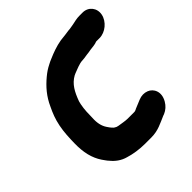

<svg xmlns="http://www.w3.org/2000/svg" viewBox="-253 -991 1424 1424"><g transform="rotate(-45 459.0 -279.0)"><path d="M826.1 -787H793.1C761.5 -787 740.5 -780.2 713.7 -775C694.4 -772.9 677.6 -767 658.1 -767C644.5 -765.7 630.5 -763.7 615.9 -761C612.5 -760.3 609.4 -760 606.7 -760C550.6 -756.5 501 -741.1 454.3 -723C430.8 -712.3 404.9 -703.9 382 -691C350.5 -675.4 327.9 -660.1 301.4 -638C245.9 -591.8 197.4 -537 164.2 -462C141.4 -415 124.2 -371.9 112.9 -315C100.9 -255.1 99.6 -199.3 98.1 -146C95.9 -49.2 113.7 23.3 154.2 84L169.8 106C176 115.3 182.4 123.3 189 130C215.2 162.6 252.7 192.3 301.1 205C346.1 219.1 405.6 229 464.3 229H531.3C604.4 229 652.1 200.6 708.7 177L720.5 173C750.3 160.3 773.7 139.5 790.4 110.5C830.5 41.3 798.4 -15.8 754.6 -33C727.4 -43.7 698.9 -43 669.2 -31L657.2 -26C644.8 -20.9 613.8 -7.3 601.6 -3C597.3 -0.8 587.7 5 583 5C580.2 5.7 577.8 6 575.8 6H505.8C480.2 6 444.9 -1.8 420 -5L404.8 -9C402.3 -9.7 400.5 -10.7 399.4 -12C388.7 -16.7 381 -23.8 374.4 -32L364.8 -44C360.7 -50 356.2 -56.3 351.6 -63C331.1 -94.2 322.3 -132.2 325.5 -183C326.1 -224.6 326.6 -268.5 335.9 -315C337.9 -325 339.9 -333.3 341.9 -340C369 -413.9 397.1 -466.5 455.6 -499L471 -506C481.2 -510 491.6 -514 502.4 -518L524 -526C539.8 -531.3 558.6 -537 576.2 -537C589 -537.7 602.7 -539.3 617.2 -542C622.1 -543.3 626.6 -544 630.6 -544C644.9 -545.3 658.3 -547.3 670.8 -550C693.7 -553.2 724.5 -554.4 745.6 -564H781.6C842.1 -564 903.8 -615.1 915.9 -675.5C927.9 -735.9 886.7 -787 826.1 -787Z"/></g></svg>

Font: Smoothie
Style: BlkIt
Weight: 900
Foundry: Cannot Into Space Fonts
Version: Version 0.8